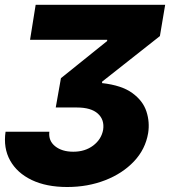

<svg xmlns="http://www.w3.org/2000/svg" viewBox="-20 -565 705 777"><path d="M2.5 -32H179.7Q175.4 4.6 203.1 26.8Q230.8 49 276.6 49Q324.2 49 357.2 24Q390.3 -1.1 397.4 -39.8Q403.4 -80.6 375.9 -105.3Q348.4 -130 291.2 -130H205.6L226.6 -248.6L413.7 -399.1V-403.8H101.6L124.3 -545.5H648.4L627.1 -419L393.1 -234.4V-228.7Q472.7 -219.8 515.6 -188.4Q558.6 -157 572.6 -113.8Q586.6 -70.7 579.5 -26.3Q568.5 39.1 522.2 88.1Q475.9 137.1 405.5 164.4Q335.2 191.8 252.1 191.8Q167.6 191.8 108.3 163.4Q49 134.9 21 84.5Q-7.1 34.1 2.5 -32Z"/></svg>

Font: Inter UI Extra Bold
Style: Italic
Weight: 800
Italic angle: 9.39999°
Designer: Rasmus Andersson
Foundry: rsms
Version: 3.2;8d6f07862